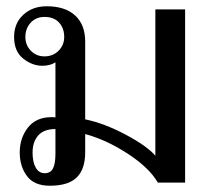

<svg xmlns="http://www.w3.org/2000/svg" viewBox="-20 -583 672 613"><path d="M43 -96Q43 -142 69 -175.5Q95 -209 145 -209Q153 -209 157 -208V-384Q140 -373 115 -373Q83 -373 54 -396Q25 -419 25 -465Q25 -509 54.5 -536Q84 -563 129 -563Q188 -563 220 -533.5Q252 -504 252 -450V-202Q314 -189 381.5 -153Q449 -117 476 -86V-553H571V0H484Q456 -48 387.5 -92.5Q319 -137 252 -155V-97Q252 -43 225 -16.5Q198 10 139 10Q89 10 66 -21Q43 -52 43 -96ZM185 -465Q185 -493 168.5 -511Q152 -529 122 -529Q95 -529 78 -510.5Q61 -492 61 -465Q61 -439 78.5 -421Q96 -403 122 -403Q149 -403 167 -421Q185 -439 185 -465ZM157 -92V-171Q120 -171 102 -150.5Q84 -130 84 -96Q84 -66 94 -48Q104 -30 123 -30Q141 -30 149 -45Q157 -60 157 -92Z"/></svg>

Font: TavirajRegular
Style: Regular
Weight: 400
Designer: Katatrad Team
Foundry: CadsonDemak
Version: Version 1.000